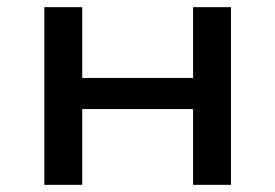

<svg xmlns="http://www.w3.org/2000/svg" viewBox="-20 -517 770 537"><path d="M104 0V-497H210V-299H520V-497H626V0H520V-212H210V0Z"/></svg>

Font: Nunito Sans 7pt SemiExpanded Medium
Style: Regular
Weight: 500
Width: 6
Designer: Vernon Adams
Foundry: Vernon Adams
Version: Version 3.101;gftools[0.9.27]